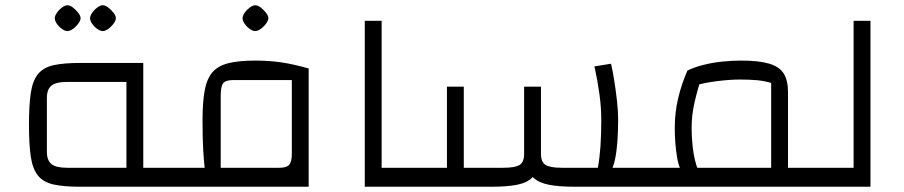

<svg xmlns="http://www.w3.org/2000/svg" viewBox="-20 -709 3431 729"><path d="M520 0V-72H614V0ZM285 0Q222 0 183.5 -8.5Q145 -17 124.5 -42Q104 -67 97 -113.5Q90 -160 90 -235Q90 -310 97 -356.5Q104 -403 124.5 -428Q145 -453 183.5 -461.5Q222 -470 285 -470H524V0ZM234 -72H460V-398H234Q193 -398 175.5 -384Q158 -370 158 -337V-133Q158 -100 175.5 -86Q193 -72 234 -72ZM614 0V-72Q626 -72 630 -62.5Q634 -53 634 -36Q634 -20 630 -10Q626 0 614 0ZM236 -591Q227 -591 215.5 -599Q204 -607 196 -618.5Q188 -630 188 -640Q188 -649 196 -660.5Q204 -672 215.5 -680.5Q227 -689 236 -689Q246 -689 257 -680.5Q268 -672 277 -660.5Q286 -649 286 -640Q286 -631 277 -619Q268 -607 256.5 -599Q245 -591 236 -591ZM370 -591Q361 -591 349.5 -599Q338 -607 330 -618.5Q322 -630 322 -640Q322 -649 330 -660.5Q338 -672 349.5 -680.5Q361 -689 370 -689Q380 -689 391 -680.5Q402 -672 411 -660.5Q420 -649 420 -640Q420 -631 411 -619Q402 -607 390.5 -599Q379 -591 370 -591Z M614 0V-72H757Q754 -99 751.5 -140.5Q749 -182 749 -252Q749 -320 757 -364.5Q765 -409 786 -434Q807 -459 847 -469Q887 -479 949 -479Q1000 -479 1046 -472.5Q1092 -466 1152 -449V0ZM818 -72H1041Q1068 -72 1078 -83.5Q1088 -95 1088 -125V-405H865Q837 -405 827.5 -393Q818 -381 818 -346ZM614 0Q601 0 597.5 -10Q594 -20 594 -36Q594 -53 597.5 -62.5Q601 -72 614 -72ZM949 -591Q940 -591 928.5 -599Q917 -607 909 -618.5Q901 -630 901 -640Q901 -649 909 -660.5Q917 -672 928.5 -680.5Q940 -689 949 -689Q959 -689 970 -680.5Q981 -672 990 -660.5Q999 -649 999 -640Q999 -631 990 -619Q981 -607 969.5 -599Q958 -591 949 -591Z M1365 0V-630H1429V-72H1535V0ZM1535 0V-72Q1548 -72 1551.5 -62.5Q1555 -53 1555 -36Q1555 -20 1551.5 -10Q1548 0 1535 0Z M2165 0 2267 -72H2432V0ZM2164 0Q2102 0 2064 -7.5Q2026 -15 2005.5 -34Q1985 -53 1977.5 -87.5Q1970 -122 1970 -175V-380H2034V-125Q2034 -93 2052 -82.5Q2070 -72 2113 -72H2250Q2257 -111 2260 -154.5Q2263 -198 2263 -255Q2263 -300 2256 -351.5Q2249 -403 2237 -457L2300 -467Q2306 -442 2312 -404.5Q2318 -367 2322.5 -327Q2327 -287 2327 -257Q2327 -159 2315 -103Q2303 -47 2268 -23.5Q2233 0 2164 0ZM1535 0V-72H1677V-380H1741V0ZM1741 0V-72H1891Q1935 -72 1952.5 -82.5Q1970 -93 1970 -125V-380H2034V-175Q2034 -122 2026.5 -87.5Q2019 -53 2000 -34Q1981 -15 1943.5 -7.5Q1906 0 1846 0ZM1535 0Q1522 0 1518.5 -10Q1515 -20 1515 -36Q1515 -53 1518.5 -62.5Q1522 -72 1535 -72ZM2432 0V-72Q2445 -72 2448.5 -62.5Q2452 -53 2452 -36Q2452 -20 2448.5 -10Q2445 0 2432 0Z M2972 0V-72H3079V0ZM2432 0V-72H2908V-394Q2882 -402 2854 -404.5Q2826 -407 2789 -407Q2751 -407 2703 -401Q2655 -395 2613 -383L2590 -441Q2614 -453 2648.5 -462Q2683 -471 2721 -475Q2759 -479 2793 -479Q2861 -479 2900 -467.5Q2939 -456 2955.5 -430Q2972 -404 2972 -358V0ZM2587 -29Q2559 -60 2550.5 -113Q2542 -166 2542 -223Q2542 -282 2555 -336.5Q2568 -391 2590 -441L2645 -420Q2628 -368 2617 -320Q2606 -272 2606 -223Q2606 -188 2610 -152Q2614 -116 2623.5 -83.5Q2633 -51 2652 -26ZM2432 0Q2419 0 2415.5 -10Q2412 -20 2412 -36Q2412 -53 2415.5 -62.5Q2419 -72 2432 -72ZM3079 0V-72Q3091 -72 3095 -62.5Q3099 -53 3099 -36Q3099 -20 3095 -10Q3091 0 3079 0Z M3079 0V-72H3221V-630H3285V0ZM3079 0Q3066 0 3062.5 -10Q3059 -20 3059 -36Q3059 -53 3062.5 -62.5Q3066 -72 3079 -72Z"/></svg>

Font: Changa ExtraLight Light
Style: Regular
Weight: 300
Version: Version 3.002; ttfautohint (v1.8.2)